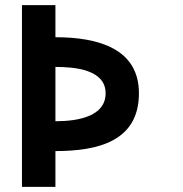

<svg xmlns="http://www.w3.org/2000/svg" viewBox="-20 -731 716 751"><path d="M196.8 -256.8V-469.2C272.5 -469.2 393.1 -459 393.1 -366.2C393.1 -277.8 290.5 -256.8 196.8 -256.8ZM65.9 -710.9V0H196.8V-140.1C362.8 -140.1 523.4 -178.2 523.4 -366.2C523.4 -540 365.7 -585.4 196.8 -585.4V-710.9Z"/></svg>

Font: Tuffy
Style: Bold
Weight: 700
Designer: Thatcher Ulrich, Karoly Barta, Michael Everson
Version: Version 001.270